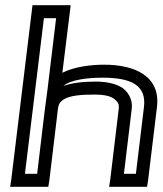

<svg xmlns="http://www.w3.org/2000/svg" viewBox="-20 -694 626 739"><path d="M381 -445C333 -445 268 -438 220 -414L249 -649L252 -674H227H130H105L102 -649L23 0L19 25H44H141H166L170 0L203 -275C206 -296 212 -304 230 -314C251 -325 286 -330 341 -330C383 -330 407 -324 421 -312C436 -300 439 -291 437 -275L404 0L400 25H425H521H546L550 0L584 -281C599 -400 500 -445 381 -445ZM153 -275 147 -226 123 -25H76L149 -624H196L163 -351L153 -275ZM375 -395C483 -395 545 -367 534 -281L503 -25H457L487 -275C491 -304 479 -333 456 -352C434 -370 395 -380 347 -380C296 -380 253 -374 224 -363C251 -387 316 -395 375 -395Z"/></svg>

Font: Gamestation Display Outline
Style: Italic
Weight: 400
Designer: Jonas Hecksher
Foundry: Jonas Hecksher, Playtypeª, e-types AS
Version: Version 1.003